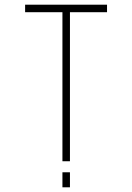

<svg xmlns="http://www.w3.org/2000/svg" viewBox="-20 -687 562 818"><path d="M436 -667V-635H278V0H246V-635H87V-667ZM278 47V111H246V47Z"/></svg>

Font: Zector
Style: Regular
Weight: 400
Designer: GGBot
Version: 0.72